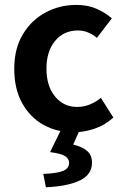

<svg xmlns="http://www.w3.org/2000/svg" viewBox="-20 -541 518 803"><path d="M287.6 12.2Q217.8 12.2 161.6 -19Q105.5 -50.3 72.5 -109.9Q39.6 -169.4 39.6 -253.9Q39.6 -337.9 75.7 -397.7Q111.8 -457.5 170.9 -489Q230 -520.5 298.8 -520.5Q346.7 -520.5 383.1 -504.6Q419.4 -488.8 447.8 -464.4L385.3 -382.8Q347.7 -413.6 306.2 -413.6Q246.6 -413.6 210.4 -369.9Q174.3 -326.2 174.3 -253.9Q174.3 -181.2 210.2 -137.5Q246.1 -93.8 301.3 -93.8Q330.6 -93.8 355.7 -104Q380.9 -114.3 401.9 -131.8L454.1 -49.3Q417.5 -16.6 373.8 -2.2Q330.1 12.2 287.6 12.2ZM171.9 242.2 161.1 186.5Q222.7 183.6 245.8 172.9Q269 162.1 269 140.1Q269 123 252.4 112.1Q235.8 101.1 189.5 95.2L237.8 -3.9H316.4L286.1 63.5Q323.7 72.8 344.2 90.1Q364.7 107.4 364.7 139.6Q364.7 189.5 313.7 213.9Q262.7 238.3 171.9 242.2Z"/></svg>

Font: Akatab ExtraBold
Style: Regular
Weight: 800
Designer: SIL International
Foundry: SIL International
Version: Version 3.000